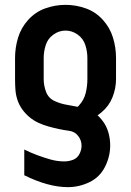

<svg xmlns="http://www.w3.org/2000/svg" viewBox="-20 -558 540 791"><path d="M260 213Q179 213 80 164V58Q106 71 133 81Q160 91 188 99Q216 107 245 107Q263 107 280.5 100.5Q298 94 307 77Q316 60 316 42Q316 20 302 2Q288 -16 265.5 -19Q243 -22 222 -26.5Q201 -31 179.5 -37Q158 -43 138.5 -52Q119 -61 102 -75Q85 -89 72 -107Q59 -125 52 -146Q45 -167 43.5 -189Q42 -211 42 -232V-319Q42 -362 54.5 -403Q67 -444 96.5 -476.5Q126 -509 166.5 -523.5Q207 -538 250 -538Q293 -538 333.5 -523.5Q374 -509 403.5 -476.5Q433 -444 445.5 -403Q458 -362 458 -319V-232Q458 -194 443.5 -157.5Q429 -121 399 -96Q391 -89 382 -83Q393 -73 402 -61Q419 -39 426.5 -12.5Q434 14 434 41Q434 87 412.5 129.5Q391 172 348.5 192.5Q306 213 260 213ZM300 -118 305 -123Q326 -146 333 -174.5Q340 -203 340 -232V-319Q340 -346 331.5 -372.5Q323 -399 300 -415.5Q277 -432 250 -432Q223 -432 200 -415.5Q177 -399 168.5 -372.5Q160 -346 160 -319V-232Q160 -205 170 -179Q180 -153 205.5 -141.5Q231 -130 257 -126Q278 -122 300 -118Z"/></svg>

Font: Iosevka SS01
Style: Bold
Weight: 700
Monospace: yes
Designer: Belleve Invis
Foundry: Belleve Invis
Version: 2.3.3; ttfautohint (v1.8.3)